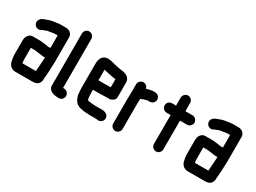

<svg xmlns="http://www.w3.org/2000/svg" viewBox="-47 -1369 2793 2098"><g transform="rotate(30 1349.5 -320.5)"><path d="M315 -510H355V-353C354 -352 354 -352 353 -352L346 -351H328C323 -352 317 -353 309 -355C292 -357 276 -359 259 -361L240 -364C231 -365 221 -365 212 -365H127C111 -365 98 -361 86 -352C64 -335 50 -309 50 -273V-101C50 -69 55 -40 61 -13C70 30 102 65 152 65H362C400 65 426 59 444 36C459 16 462 1 462 -27C462 -31 462 -36 463 -42C466 -77 469 -101 470 -138C471 -172 474 -217 474 -252V-556C474 -568 471 -580 464 -591C450 -614 426 -629 393 -629H323C314 -629 305 -628 296 -627C253 -621 209 -617 174 -602L158 -596C142 -591 130 -587 115 -578C99 -567 87 -556 82 -536C70 -484 126 -444 171 -472C173 -474 178 -478 181 -478C186 -480 192 -482 198 -484C213 -489 228 -499 246 -499C269 -504 292 -505 315 -510ZM170 -87C169 -92 169 -96 169 -101V-246H213C217 -246 221 -246 225 -245L244 -243C251 -242 259 -241 267 -240L287 -238C304 -234 318 -232 338 -232C343 -232 349 -232 355 -233C354 -222 354 -210 354 -198C350 -147 348 -100 344 -54H174V-56C172 -67 170 -75 170 -87Z M574 -661V-18C565 39 617 72 672 75C679 75 685 75 692 76L703 77C719 78 733 74 746 63C786 30 763 -38 713 -42L701 -43H693V-661C693 -693 665 -721 633 -721C601 -721 574 -693 574 -661Z M1075 -308H986V-442C1002 -439 1022 -433 1037 -430C1065 -425 1092 -417 1120 -414L1137 -412C1138 -411 1140 -411 1141 -411V-310H1137C1124 -310 1090 -308 1075 -308ZM1137 -191H1190C1203 -191 1218 -197 1235 -208C1252 -219 1260 -236 1260 -257V-441C1258 -498 1209 -524 1154 -529L1137 -532L1121 -534C1101 -537 1081 -543 1058 -547C1026 -554 998 -566 961 -566C895 -566 867 -515 867 -449V-142C867 -129 868 -117 869 -106C871 -76 872 -53 882 -30C888 -10 896 2 907 17C926 40 954 54 989 59C1009 64 1032 67 1056 67H1063C1070 68 1078 69 1086 69H1180L1187 71C1239 84 1282 30 1255 -16C1241 -40 1213 -50 1178 -50H1086C1077 -50 1066 -52 1055 -52C1048 -52 1032 -54 1027 -55C1021 -55 1005 -59 999 -60C999 -61 998 -61 997 -61C996 -64 992 -71 992 -76C989 -96 986 -118 986 -143V-189H1075C1090 -189 1123 -191 1137 -191Z M1649 -446C1649 -478 1622 -505 1590 -505H1560C1534 -503 1508 -495 1484 -488C1483 -487 1483 -487 1482 -487C1477 -513 1454 -536 1424 -536C1392 -536 1364 -509 1364 -476V-374C1364 -350 1362 -319 1362 -293V21C1362 53 1390 80 1422 80C1454 80 1481 53 1481 21V-295C1481 -316 1483 -340 1483 -360C1498 -368 1520 -376 1538 -380C1547 -382 1557 -386 1566 -386H1590C1622 -386 1649 -414 1649 -446Z M1859 -594V-493H1809C1776 -493 1749 -467 1749 -434C1749 -401 1776 -374 1809 -374H1859V-8C1859 24 1887 51 1919 51C1951 51 1978 24 1978 -8V-372H2067C2099 -372 2127 -400 2127 -432C2127 -464 2099 -491 2067 -491H1978V-594C1978 -626 1951 -654 1919 -654C1887 -654 1859 -626 1859 -594Z M2491 -510H2531V-353C2530 -352 2530 -352 2529 -352L2522 -351H2504C2499 -352 2493 -353 2485 -355C2468 -357 2452 -359 2435 -361L2416 -364C2407 -365 2397 -365 2388 -365H2303C2287 -365 2274 -361 2262 -352C2240 -335 2226 -309 2226 -273V-101C2226 -69 2231 -40 2237 -13C2246 30 2278 65 2328 65H2538C2576 65 2602 59 2620 36C2635 16 2638 1 2638 -27C2638 -31 2638 -36 2639 -42C2642 -77 2645 -101 2646 -138C2647 -172 2650 -217 2650 -252V-556C2650 -568 2647 -580 2640 -591C2626 -614 2602 -629 2569 -629H2499C2490 -629 2481 -628 2472 -627C2429 -621 2385 -617 2350 -602L2334 -596C2318 -591 2306 -587 2291 -578C2275 -567 2263 -556 2258 -536C2246 -484 2302 -444 2347 -472C2349 -474 2354 -478 2357 -478C2362 -480 2368 -482 2374 -484C2389 -489 2404 -499 2422 -499C2445 -504 2468 -505 2491 -510ZM2346 -87C2345 -92 2345 -96 2345 -101V-246H2389C2393 -246 2397 -246 2401 -245L2420 -243C2427 -242 2435 -241 2443 -240L2463 -238C2480 -234 2494 -232 2514 -232C2519 -232 2525 -232 2531 -233C2530 -222 2530 -210 2530 -198C2526 -147 2524 -100 2520 -54H2350V-56C2348 -67 2346 -75 2346 -87Z"/></g></svg>

Font: Electronic
Style: Nord
Weight: 900
Version: Version 1.011